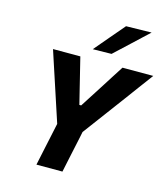

<svg xmlns="http://www.w3.org/2000/svg" viewBox="-137 -1074 1034 1181"><g transform="rotate(15 380.0 -484.0)"><path d="M206.5 0Q218.5 -57.5 230 -111Q241.5 -164.5 256 -232.5L265 -275L180.5 -532Q165.5 -577.5 152 -618.5Q138.5 -659.5 121 -713H295Q305 -671.5 312.5 -641.8Q320 -612 326.5 -585.2Q333 -558.5 341 -526L366.5 -423H378L442.5 -523.5Q464 -557 481.8 -585Q499.5 -613 518.5 -642.8Q537.5 -672.5 563.5 -713H759.5Q725.5 -667.5 691.5 -621.5Q657.5 -575.5 625.5 -532L428.5 -267L421.5 -232.5Q407 -164.5 395.5 -111Q384 -57.5 372 0ZM357.5 -775.5Q398.5 -824 438.2 -870.8Q478 -917.5 518.5 -965L680.5 -968Q628 -919 576.8 -871Q525.5 -823 476.5 -777.5Z"/></g></svg>

Font: Commissioner
Style: Bold Italic
Weight: 700
Italic angle: -12°
Designer: Kostas Bartsokas
Foundry: Kostas Bartsokas
Version: Version 1.000; ttfautohint (v1.8.3)